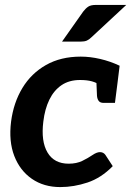

<svg xmlns="http://www.w3.org/2000/svg" viewBox="-20 -752 533 780"><path d="M225 8Q158 8 109.5 -25.5Q61 -59 38 -118.5Q15 -178 25 -258Q35 -335 71 -394.5Q107 -454 167 -488Q227 -522 308 -522Q346 -522 387 -512.5Q428 -503 466 -485L457 -412L391 -404Q373 -416 353.5 -421.5Q334 -427 305 -427Q261 -427 230 -406Q199 -385 180.5 -347Q162 -309 156 -258Q146 -178 173 -132.5Q200 -87 259 -87Q291 -87 314.5 -98.5Q338 -110 355.5 -122Q373 -134 386 -134Q400 -134 408 -123L438 -77Q391 -29 335.5 -10.5Q280 8 225 8ZM371 -434 457 -412 447 -334H401Q387 -334 381 -342Q375 -350 374 -363ZM370 -732H493L352 -601Q342 -591 332.5 -587Q323 -583 308 -583H232L318 -705Q328 -718 338.5 -725Q349 -732 370 -732Z"/></svg>

Font: Aleo
Style: Bold Italic
Weight: 700
Italic angle: -7°
Version: Version 2.001;gftools[0.9.29]